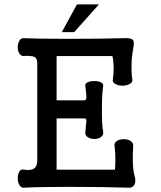

<svg xmlns="http://www.w3.org/2000/svg" viewBox="-20 -872 748 893"><path d="M440.4 -851.6H337.9L267.6 -722.7H325.2ZM153.3 -577.1V-126Q153.3 -97.7 137.7 -87.9Q123 -78.1 91.8 -83Q78.1 -86.9 70.3 -74.2Q62.5 -62.5 62.5 -43Q62.5 -24.4 70.3 -11.7Q78.1 2.9 91.8 1Q156.2 -2.9 304.7 -2.9Q454.1 -2.9 580.1 1Q598.6 1 605.5 -13.7Q613.3 -28.3 605.5 -55.7Q598.6 -80.1 597.7 -123Q596.7 -151.4 599.6 -193.4Q600.6 -208 586.9 -216.8Q574.2 -224.6 555.7 -224.6Q536.1 -224.6 524.4 -216.8Q509.8 -208 512.7 -193.4Q516.6 -165 516.6 -133.8Q516.6 -107.4 514.6 -83H243.2V-321.3H372.1Q380.9 -321.3 381.8 -311.5Q381.8 -303.7 378.9 -278.3L377 -258.8Q374 -243.2 387.7 -234.4Q400.4 -225.6 418.9 -225.6Q437.5 -225.6 449.2 -234.4Q461.9 -243.2 460 -258.8Q453.1 -291 454.1 -365.2Q454.1 -440.4 460 -471.7Q461.9 -482.4 449.2 -489.3Q437.5 -495.1 418.9 -495.1Q400.4 -495.1 387.7 -489.3Q374 -482.4 377 -471.7L378.9 -454.1Q381.8 -426.8 381.8 -418Q380.9 -405.3 372.1 -405.3H243.2V-611.3H502.9Q507.8 -590.8 508.8 -559.6Q508.8 -529.3 504.9 -502Q502 -489.3 516.6 -481.4Q529.3 -473.6 549.8 -473.6Q569.3 -473.6 583 -481.4Q597.7 -489.3 595.7 -502Q590.8 -530.3 591.8 -566.4Q591.8 -605.5 599.6 -645.5V-646.5Q605.5 -676.8 599.6 -684.6Q590.8 -697.3 550.8 -694.3Q446.3 -691.4 301.8 -691.4Q156.2 -691.4 91.8 -694.3Q78.1 -696.3 70.3 -682.6Q62.5 -669.9 62.5 -652.3Q62.5 -634.8 70.3 -623Q78.1 -610.4 91.8 -611.3L97.7 -612.3Q129.9 -612.3 139.6 -607.4Q153.3 -601.6 153.3 -577.1Z"/></svg>

Font: Gungsuh
Style: Regular
Weight: 400
Version: Version 2.21